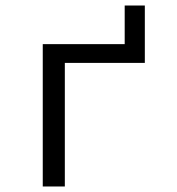

<svg xmlns="http://www.w3.org/2000/svg" viewBox="-20 -676 640 696"><path d="M135 -516H432V-656H505V-448H215V0H135Z"/></svg>

Font: Lilex
Style: Regular
Weight: 400
Monospace: yes
Designer: Mike Abbink, Paul van der Laan, Pieter van Rosmalen, Mikhael Khrustik
Foundry: Mikhael Khrustik
Version: Version 2.510